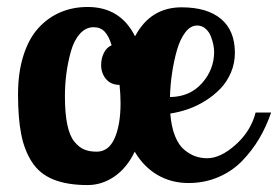

<svg xmlns="http://www.w3.org/2000/svg" viewBox="-20 -530 805 556"><path d="M233.9 -509.8Q328.6 -509.8 371.1 -424.8Q415.5 -508.8 505.9 -508.8Q580.1 -508.8 620.1 -475.1Q660.2 -441.4 660.2 -377Q660.2 -346.7 648.7 -319.8Q637.2 -293 618.4 -273.4Q599.6 -253.9 575.2 -238.5Q550.8 -223.1 524.9 -214.1Q499 -205.1 473.1 -201.2Q476.1 -163.1 486.8 -136.2Q497.6 -109.4 513.7 -96.2Q529.8 -83 545.9 -77.4Q562 -71.8 580.1 -71.8Q618.7 -71.8 662.6 -111.1Q706.5 -150.4 720.2 -204.1H765.1Q751 -163.1 730.5 -128.4Q710 -93.8 681.2 -64Q652.3 -34.2 612.3 -17.1Q572.3 0 525.9 0Q476.1 0 436 -23.4Q396 -46.9 370.1 -90.8Q347.7 -43.9 311.5 -19Q275.4 5.9 233.9 5.9Q174.3 5.9 134.5 -10.3Q94.7 -26.4 72.5 -60.8Q50.3 -95.2 41.3 -141.8Q32.2 -188.5 32.2 -256.8Q32.2 -320.3 47.9 -369.4Q63.5 -418.5 91.1 -448.7Q118.7 -479 154.8 -494.4Q190.9 -509.8 233.9 -509.8ZM259.8 -90.8Q294.9 -90.8 312 -129.9Q329.1 -168.9 329.1 -231Q329.1 -256.8 326.2 -284.2Q301.3 -284.2 287.1 -301Q272.9 -317.9 272.9 -341.8Q272.9 -360.8 280.8 -376.7Q288.6 -392.6 303.2 -398.9Q295.4 -425.3 283.2 -438.2Q271 -451.2 251 -451.2Q228 -451.2 210.9 -431.6Q193.8 -412.1 185.1 -380.4Q176.3 -348.6 172.1 -316.2Q168 -283.7 168 -251Q168 -202.1 174.8 -169.4Q181.6 -136.7 195.1 -120.1Q208.5 -103.5 223.6 -97.2Q238.8 -90.8 259.8 -90.8ZM600.1 -379.9Q600.1 -388.7 597.9 -400.1Q595.7 -411.6 590.6 -424.8Q585.4 -438 575.2 -447Q564.9 -456.1 550.8 -456.1Q531.7 -456.1 516.6 -436.3Q501.5 -416.5 492.4 -384.8Q483.4 -353 478.3 -318.6Q473.1 -284.2 472.2 -249Q529.8 -249.5 564.9 -289.1Q600.1 -328.6 600.1 -379.9Z"/></svg>

Font: Lobster Two
Style: Bold
Weight: 700
Designer: Pablo Impallari
Foundry: Pablo Impallari. www.impallari.com
Version: Version 1.006